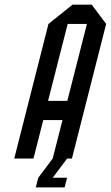

<svg xmlns="http://www.w3.org/2000/svg" viewBox="-20 -687 480 832"><path d="M188.3 -250H271.7L356.7 -583.3H273.3ZM208.3 0 250.8 -166.7H167.5L125 0H41.7L190 -583.3L294.2 -666.7H377.5L440 -583.3L291.7 0H270.8L208.3 83.3H270.8L260 125H135L145.8 83.3Z"/></svg>

Font: Yulong
Style: Italic
Weight: 400
Italic angle: -14.25°
Designer: GGBotNet
Foundry: f0n7.com
Version: 1.00